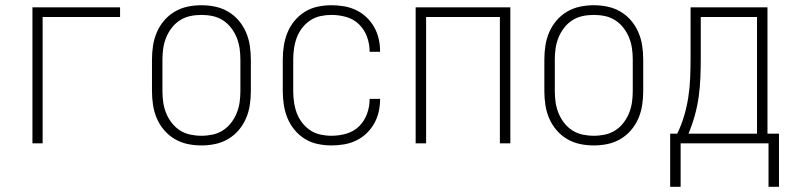

<svg xmlns="http://www.w3.org/2000/svg" viewBox="-20 -548 3040 734"><path d="M104 0V-520H439V-483H143V0Z M750 8Q723 8 697 2.5Q671 -3 648 -16.5Q625 -30 607.5 -50.5Q590 -71 579.5 -95.5Q569 -120 565 -146.5Q561 -173 561 -200V-320Q561 -347 565 -373.5Q569 -400 579.5 -424.5Q590 -449 607.5 -469.5Q625 -490 648 -503.5Q671 -517 697 -522.5Q723 -528 750 -528Q777 -528 803 -522.5Q829 -517 852 -503.5Q875 -490 892.5 -469.5Q910 -449 920.5 -424.5Q931 -400 935 -373.5Q939 -347 939 -320V-200Q939 -173 935 -146.5Q931 -120 920.5 -95.5Q910 -71 892.5 -50.5Q875 -30 852 -16.5Q829 -3 803 2.5Q777 8 750 8ZM750 -29Q772 -29 793 -33.5Q814 -38 832 -49.5Q850 -61 863.5 -78.5Q877 -96 885 -116Q893 -136 896 -157Q899 -178 899 -200V-320Q899 -342 896 -363Q893 -384 885 -404Q877 -424 863.5 -441.5Q850 -459 832 -470.5Q814 -482 793 -486.5Q772 -491 750 -491Q728 -491 707 -486.5Q686 -482 668 -470.5Q650 -459 636.5 -441.5Q623 -424 615 -404Q607 -384 604 -363Q601 -342 601 -320V-200Q601 -178 604 -157Q607 -136 615 -116Q623 -96 636.5 -78.5Q650 -61 668 -49.5Q686 -38 707 -33.5Q728 -29 750 -29Z M1247 8Q1221 8 1194.5 2.5Q1168 -3 1145.5 -17Q1123 -31 1106 -51.5Q1089 -72 1079 -96.5Q1069 -121 1065 -147.5Q1061 -174 1061 -200V-320Q1061 -346 1065 -372.5Q1069 -399 1079 -423.5Q1089 -448 1106 -468.5Q1123 -489 1145.5 -503Q1168 -517 1194.5 -522.5Q1221 -528 1247 -528Q1271 -528 1295 -524Q1319 -520 1341 -509.5Q1363 -499 1380.5 -482.5Q1398 -466 1410 -445Q1422 -424 1427.5 -400.5Q1433 -377 1433 -352V-350H1393V-352Q1393 -380 1383 -407.5Q1373 -435 1352.5 -455Q1332 -475 1304 -483Q1276 -491 1247 -491Q1226 -491 1205 -486.5Q1184 -482 1166 -470Q1148 -458 1135 -441Q1122 -424 1114.5 -404Q1107 -384 1104 -362.5Q1101 -341 1101 -320V-200Q1101 -179 1104 -157.5Q1107 -136 1114.5 -116Q1122 -96 1135 -79Q1148 -62 1166 -50Q1184 -38 1205 -33.5Q1226 -29 1247 -29Q1276 -29 1304 -37Q1332 -45 1352.5 -65Q1373 -85 1383 -112.5Q1393 -140 1393 -168V-170H1433V-168Q1433 -143 1427.5 -119.5Q1422 -96 1410 -75Q1398 -54 1380.5 -37.5Q1363 -21 1341 -10.5Q1319 0 1295 4Q1271 8 1247 8Z M1569 0V-520H1931V0H1891V-483H1609V0Z M2250 8Q2223 8 2197 2.5Q2171 -3 2148 -16.5Q2125 -30 2107.5 -50.5Q2090 -71 2079.5 -95.5Q2069 -120 2065 -146.5Q2061 -173 2061 -200V-320Q2061 -347 2065 -373.5Q2069 -400 2079.5 -424.5Q2090 -449 2107.5 -469.5Q2125 -490 2148 -503.5Q2171 -517 2197 -522.5Q2223 -528 2250 -528Q2277 -528 2303 -522.5Q2329 -517 2352 -503.5Q2375 -490 2392.5 -469.5Q2410 -449 2420.5 -424.5Q2431 -400 2435 -373.5Q2439 -347 2439 -320V-200Q2439 -173 2435 -146.5Q2431 -120 2420.5 -95.5Q2410 -71 2392.5 -50.5Q2375 -30 2352 -16.5Q2329 -3 2303 2.5Q2277 8 2250 8ZM2250 -29Q2272 -29 2293 -33.5Q2314 -38 2332 -49.5Q2350 -61 2363.5 -78.5Q2377 -96 2385 -116Q2393 -136 2396 -157Q2399 -178 2399 -200V-320Q2399 -342 2396 -363Q2393 -384 2385 -404Q2377 -424 2363.5 -441.5Q2350 -459 2332 -470.5Q2314 -482 2293 -486.5Q2272 -491 2250 -491Q2228 -491 2207 -486.5Q2186 -482 2168 -470.5Q2150 -459 2136.5 -441.5Q2123 -424 2115 -404Q2107 -384 2104 -363Q2101 -342 2101 -320V-200Q2101 -178 2104 -157Q2107 -136 2115 -116Q2123 -96 2136.5 -78.5Q2150 -61 2168 -49.5Q2186 -38 2207 -33.5Q2228 -29 2250 -29Z M2542 166V-37H2569Q2585 -70 2595.5 -105.5Q2606 -141 2611.5 -177.5Q2617 -214 2618.5 -251Q2620 -288 2620 -325V-520H2914V-37H2958V166H2918V0H2582V166ZM2874 -37V-483H2659V-325Q2659 -288 2657.5 -251Q2656 -214 2651 -178Q2646 -142 2636 -106Q2626 -70 2612 -37Z"/></svg>

Font: Iosevka Term Curly Extralight
Style: Regular
Weight: 200
Designer: Belleve Invis
Foundry: Belleve Invis
Version: Version 32.3.0